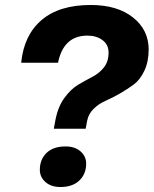

<svg xmlns="http://www.w3.org/2000/svg" viewBox="-20 -742 617 771"><path d="M223 9Q185 9 162.5 -11Q140 -31 140 -60Q140 -102 167 -128Q194 -154 243 -154Q281 -154 303.5 -134Q326 -114 326 -85Q326 -43 298.5 -17Q271 9 223 9ZM324 -225H196L202 -257Q212 -312 238 -348Q264 -384 293.5 -401.5Q323 -419 351 -433.5Q379 -448 397.5 -471.5Q416 -495 416 -531Q416 -563 391.5 -581Q367 -599 331 -599Q235 -599 213 -490H65Q76 -601 147 -661.5Q218 -722 344 -722Q451 -722 514 -672Q577 -622 577 -543Q577 -495 560 -458.5Q543 -422 517.5 -403Q492 -384 461.5 -366.5Q431 -349 403.5 -337Q376 -325 355.5 -304.5Q335 -284 330 -257Z"/></svg>

Font: Creato Display ExtraBold
Style: Italic
Weight: 800
Italic angle: -10°
Version: Version 1.000